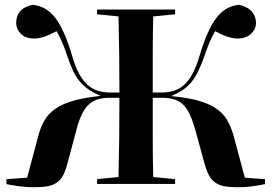

<svg xmlns="http://www.w3.org/2000/svg" viewBox="-20 -780 1142 807"><path d="M1009 -33 1094 -27V-6Q1064 0 1037 3.5Q1010 7 978 7Q944 7 921.5 2.5Q899 -2 883 -14Q867 -26 857 -45.5Q847 -65 839 -95L800 -237Q789 -275 777 -300.5Q765 -326 749 -341Q733 -356 711.5 -362.5Q690 -369 662 -369H622Q622 -277 622 -197Q622 -117 624 -36L716 -27V-7H388V-27L478 -36Q480 -116 481 -195.5Q482 -275 482 -369H441Q412 -369 391 -362.5Q370 -356 353.5 -341Q337 -326 324.5 -300.5Q312 -275 302 -237L264 -95Q256 -64 246 -44.5Q236 -25 220 -13.5Q204 -2 181.5 2.5Q159 7 125 7Q93 7 65.5 3.5Q38 0 7 -6V-27L94 -33L141 -209Q151 -248 168.5 -276.5Q186 -305 216 -325Q246 -345 291.5 -357.5Q337 -370 403 -377Q374 -389 353.5 -403Q333 -417 317 -435.5Q301 -454 288.5 -479.5Q276 -505 264 -541Q253 -574 243 -598Q233 -622 218 -649Q186 -632 164 -625Q142 -618 122 -618Q86 -619 67 -638.5Q48 -658 48 -684Q48 -712 63.5 -731.5Q79 -751 117 -760Q145 -757 168.5 -744Q192 -731 211.5 -706Q231 -681 248.5 -642Q266 -603 283 -546Q296 -500 312.5 -470Q329 -440 349 -422.5Q369 -405 393 -398Q417 -391 445 -391H482Q482 -476 481 -553.5Q480 -631 478 -711L388 -720V-740H716V-720L624 -711Q622 -632 622 -554Q622 -476 622 -391H657Q685 -391 709 -398Q733 -405 752.5 -422Q772 -439 788.5 -469Q805 -499 819 -546Q836 -603 853.5 -642Q871 -681 890.5 -706Q910 -731 933 -744Q956 -757 985 -760Q1022 -751 1039 -730.5Q1056 -710 1056 -684Q1056 -658 1036 -638.5Q1016 -619 981 -618Q961 -618 938.5 -625Q916 -632 884 -649Q869 -622 859 -598Q849 -574 838 -541Q825 -505 812.5 -479.5Q800 -454 784.5 -435Q769 -416 748.5 -402Q728 -388 699 -376Q766 -370 811.5 -357.5Q857 -345 887 -325Q917 -305 934 -276.5Q951 -248 962 -209Z"/></svg>

Font: XinYuGongZhangJiaSongA
Style: Regular
Weight: 900
Designer: XinYuGong
Foundry: Adobe Systems Incorporated
Version: Version 1.00